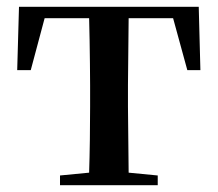

<svg xmlns="http://www.w3.org/2000/svg" viewBox="-20 -547 643 567"><path d="M242.2 0H157.2V-28.8L243.2 -37.1Q244.6 -79.6 245.4 -135.3Q246.1 -190.9 246.1 -231.9V-295.9Q246.1 -323.7 245.6 -358.9Q245.1 -394 244.6 -429.4Q244.1 -464.8 243.2 -493.2H111.8L70.8 -339.8H30.8L36.1 -526.9H566.9L571.8 -339.8H533.2L491.2 -493.2H359.9L357.9 -295.9V-231.9L359.9 -37.1L445.8 -28.8V0Z"/></svg>

Font: Source Han Serif TW SemiBold
Style: Regular
Weight: 600
Designer: Ryoko NISHIZUKA Ë•øÂ°öÊ∂ºÂ≠ê (kana & ideographs); Frank Grie√ühammer (Latin, Greek & Cyrillic); Wenlong ZHANG Âº†ÊñáÈæô 
Foundry: Adobe
Version: Version 2.003;hotconv 1.1.1;makeotfexe 2.6.0